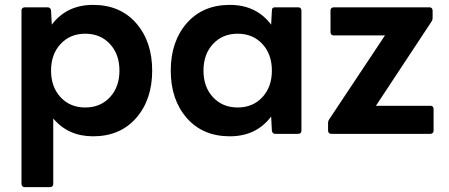

<svg xmlns="http://www.w3.org/2000/svg" viewBox="-20 -548 1837 786"><path d="M185 218H81Q69 218 68 205V-505Q68 -517 81 -518H175Q187 -518 189 -505L192 -447Q253 -528 361 -528Q472 -528 537.5 -453Q603 -378 603 -259Q603 -140 537.5 -65Q472 10 361 10Q259 10 198 -63V205Q198 217 185 218ZM329 -108Q391 -108 430 -150Q469 -192 469 -259Q469 -326 430 -368Q391 -410 329 -410Q267 -410 228 -368Q189 -326 189 -259Q189 -192 228 -150Q267 -108 329 -108Z M921 10Q810 10 744.5 -65Q679 -140 679 -259Q679 -378 744.5 -453Q810 -528 921 -528Q1029 -528 1090 -447L1093 -505Q1093 -518 1105 -518H1201Q1213 -518 1214 -505V-13Q1214 -1 1201 0H1107Q1095 0 1093 -13L1090 -71Q1029 10 921 10ZM953 -108Q1015 -108 1054 -150Q1093 -192 1093 -259Q1093 -326 1054 -368Q1015 -410 953 -410Q891 -410 852 -368Q813 -326 813 -259Q813 -192 852 -150Q891 -108 953 -108Z M1742 0H1336Q1324 0 1323 -13V-44Q1323 -53 1328 -60L1556 -403H1346Q1334 -403 1333 -416V-505Q1333 -517 1346 -518H1738Q1750 -518 1751 -505V-475Q1751 -466 1746 -459L1519 -115H1742Q1754 -115 1755 -102V-13Q1755 -1 1742 0Z"/></svg>

Font: YamahaIndonesia935. App
Style: Bold
Weight: 700
Designer: Dalton Maag Ltd
Foundry: Dalton Maag Ltd
Version: Version 1.002; January 01, 2024; Regular/Italic